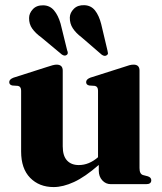

<svg xmlns="http://www.w3.org/2000/svg" viewBox="-20 -728 641 759"><path d="M63.5 -129V-369.5Q63.5 -386 51 -388.5L29 -390Q16.5 -392.5 16.5 -403.5Q16.5 -414.5 33.5 -421L165 -463Q192 -472.5 203.5 -472.5Q228 -472.5 228 -449V-149.5Q228 -112 244.8 -93.8Q261.5 -75.5 291.5 -75.5Q332 -75.5 367.5 -106.5V-369.5Q367.5 -386 355 -388.5L333 -390Q320.5 -392.5 320.5 -403.5Q320.5 -414.5 337 -421L469 -463Q483 -468 491.5 -470.2Q500 -472.5 508 -472.5Q531.5 -472.5 531.5 -449V-63.5Q531.5 -40 545.5 -36L564.5 -31Q578 -26.5 578 -15.5Q578 0 558 0H418Q398 0 384.2 -15.2Q370.5 -30.5 370.5 -53V-76Q316 -28.5 272.5 -8.5Q229 11.5 192 11.5Q135 11.5 99.2 -25Q63.5 -61.5 63.5 -129ZM380 -633 405 -527.5Q406.5 -522 406.8 -517.5Q407 -513 402.5 -510Q394.5 -503.5 382.5 -511.5L302.5 -580.5Q280 -597.5 267.8 -616.2Q255.5 -635 256 -659Q256.5 -677.5 271.8 -693Q287 -708.5 313.5 -707.5Q340 -706.5 355.8 -686.5Q371.5 -666.5 380 -633ZM219.5 -634.5 245.5 -529Q251 -516.5 244.5 -511.5Q236.5 -504.5 224.5 -512.5L143.5 -580Q120.5 -596.5 107.5 -614.8Q94.5 -633 95 -657Q95 -675.5 109.8 -691.5Q124.5 -707.5 151 -707Q177 -706.5 193.5 -687Q210 -667.5 219.5 -634.5Z"/></svg>

Font: Fraunces 72pt
Style: Bold
Weight: 700
Version: Version 1.000;[b76b70a41]